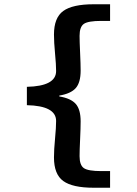

<svg xmlns="http://www.w3.org/2000/svg" viewBox="-20 -728 640 900"><path d="M419 152Q320 152 276.5 120.5Q233 89 233 10Q233 -26 238 -78Q243 -130 243 -161Q243 -232 106 -235V-321Q243 -324 243 -395Q243 -425 238 -477.5Q233 -530 233 -566Q233 -645 276.5 -676.5Q320 -708 419 -708H496V-630H455Q393 -630 373 -616Q353 -602 353 -560Q353 -534 355.5 -480.5Q358 -427 358 -397Q358 -341 335 -315Q312 -289 258 -280V-276Q312 -267 335 -241Q358 -215 358 -159Q358 -128 355.5 -75Q353 -22 353 4Q353 46 373 60Q393 74 455 74H496V152Z"/></svg>

Font: TypoPRO Source Code Pro
Style: Bold
Weight: 700
Monospace: yes
Designer: Paul D. Hunt, Teo Tuominen
Foundry: Adobe Systems Incorporated
Version: Version 2.010;PS 1.0;hotconv 1.0.84;makeotf.lib2.5.63406